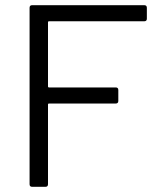

<svg xmlns="http://www.w3.org/2000/svg" viewBox="-20 -720 608 740"><path d="M94 -10V-690Q94 -700 104 -700H536Q546 -700 546 -690V-648Q546 -638 536 -638H169Q165 -638 165 -634V-387Q165 -383 169 -383H426Q436 -383 436 -373V-331Q436 -321 426 -321H169Q165 -321 165 -317V-10Q165 0 155 0H104Q94 0 94 -10Z"/></svg>

Font: Barlow GEO
Style: Regular
Weight: 400
Designer: Jeremy Tribby
Foundry: Tribby Type
Version: Version 1.408